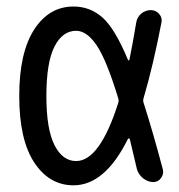

<svg xmlns="http://www.w3.org/2000/svg" viewBox="-20 -550 540 580"><path d="M210 -457Q168.9 -457 144.5 -409.2Q120.1 -361.3 120.1 -259.8Q120.1 -160.2 144.5 -111.8Q168.9 -63.5 210 -63.5Q281.2 -63.5 336.9 -238.3Q339.8 -246.1 336.9 -253.9Q301.8 -369.1 272 -413.1Q242.2 -457 210 -457ZM202.1 9.8Q128.9 9.8 83.5 -59.1Q38.1 -127.9 38.1 -259.8Q38.1 -390.6 83 -460.4Q127.9 -530.3 202.1 -530.3Q252 -530.3 289.6 -497.1Q327.1 -463.9 366.2 -370.1Q369.1 -364.3 371.1 -370.1Q381.8 -422.9 391.6 -482.4Q394.5 -499 407.2 -509.3Q419.9 -519.5 435.5 -519.5Q450.2 -519.5 460.4 -508.3Q470.7 -497.1 467.8 -482.4Q442.4 -350.6 414.1 -254.9Q411.1 -246.1 414.1 -238.3Q441.4 -153.3 471.7 -39.1Q475.6 -25.4 466.8 -12.7Q458 0 443.4 0Q426.8 0 412.6 -11.2Q398.4 -22.5 393.6 -39.1Q391.6 -46.9 383.8 -80.6Q376 -114.3 372.1 -129.9Q371.1 -131.8 369.1 -131.8Q367.2 -131.8 366.2 -129.9Q296.9 9.8 202.1 9.8Z"/></svg>

Font: Rounded Mgen+ 1m regular
Style: Regular
Weight: 400
Designer: [Source Han Sans]
Ryoko NISHIZUKA  (kana & ideographs); Paul D. Hunt (Latin, Greek & Cyrillic); Wenlong ZHANG  (bopomofo
Version: Version 1.059.20150602